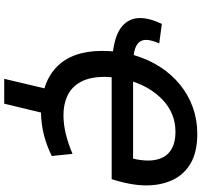

<svg xmlns="http://www.w3.org/2000/svg" viewBox="-42 -706 933 888"><g transform="rotate(90 424.0 -261.5)"><path d="M344 185 388 -1Q332 -18 293 -54Q254 -90 234.5 -143.5Q215 -197 215 -265Q215 -279 215.5 -292Q216 -305 217 -318Q136 -329 99.5 -361.5Q63 -394 63 -443Q63 -466 70 -491.5Q77 -517 90 -544L180 -532Q172 -513 168 -498Q164 -483 164 -471Q164 -446 182 -432Q200 -418 234 -414Q254 -482 289 -536Q324 -590 371.5 -628.5Q419 -667 476.5 -687.5Q534 -708 598 -708Q682 -708 734.5 -677.5Q787 -647 812 -593.5Q837 -540 837 -472Q837 -436 829.5 -395.5Q822 -355 808 -312H337Q336 -304 335.5 -296Q335 -288 335 -280Q335 -212 358 -169.5Q381 -127 421 -108Q461 -89 512 -89Q556 -89 601.5 -100.5Q647 -112 691 -131L701 -35Q653 -11 603 1.5Q553 14 500 15L459 185ZM357 -411H713Q717 -427 719.5 -444.5Q722 -462 722 -482Q722 -519 708 -547.5Q694 -576 664.5 -591.5Q635 -607 589 -607Q545 -607 508 -591.5Q471 -576 442 -548.5Q413 -521 391.5 -486Q370 -451 357 -411Z"/></g></svg>

Font: Ubuntu Sans SemiBold
Style: Italic
Weight: 600
Italic angle: -13.5°
Designer: Dalton Maag Ltd
Foundry: Dalton Maag Ltd
Version: Version 1.006